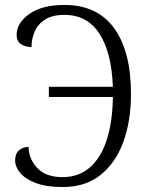

<svg xmlns="http://www.w3.org/2000/svg" viewBox="-20 -744 600 774"><path d="M233 10Q166 10 123.5 -6.5Q81 -23 61 -47.5Q41 -72 41 -97Q41 -124 56 -137.5Q71 -151 95 -152Q96 -103 130.5 -66.5Q165 -30 232 -30Q299 -30 344 -70.5Q389 -111 411.5 -184Q434 -257 435 -353H177V-394H435Q430 -532 381 -608Q332 -684 240 -684Q191 -684 162 -665.5Q133 -647 120 -617Q107 -587 107 -554Q81 -555 64 -566.5Q47 -578 47 -604Q47 -651 98 -687.5Q149 -724 240 -724Q372 -724 440 -630.5Q508 -537 508 -365Q508 -256 477 -171.5Q446 -87 385 -38.5Q324 10 233 10Z"/></svg>

Font: Noto Serif SemiCondensed Light
Style: Regular
Weight: 300
Width: 4
Designer: Monotype Design Team
Foundry: Monotype Imaging Inc.
Version: Version 2.013